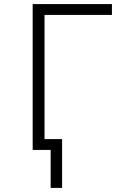

<svg xmlns="http://www.w3.org/2000/svg" viewBox="-20 -734 640 940"><path d="M284 186V-53H198V-661H528V-714H140V0H228V186Z"/></svg>

Font: Noto Sans Mono UI Light
Style: Regular
Weight: 300
Designer: Monotype Design team
Foundry: Monotype Imaging Inc.
Version: 1.000